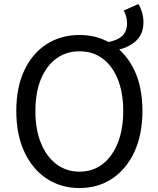

<svg xmlns="http://www.w3.org/2000/svg" viewBox="-20 -920 782 953"><path d="M569.2 -673.1 516.2 -711Q563.9 -719.8 587.2 -742.2Q610.5 -764.6 610.5 -803.8Q610.5 -820.7 606.2 -837.7Q601.9 -854.8 594.3 -867.8L667.1 -900.1Q678.3 -881.7 685.1 -858.3Q692 -834.9 692 -809.7Q692 -754.4 659.4 -721.4Q626.8 -688.5 569.2 -673.1ZM374.5 13.4Q282.6 13.4 211.7 -33.4Q140.8 -80.2 100.9 -166.2Q60.9 -252.2 60.9 -369.3Q60.9 -487 100.9 -571.3Q140.8 -655.6 211.7 -701Q282.6 -746.4 374.5 -746.4Q466.3 -746.4 536.7 -700.8Q607.1 -655.2 647.1 -571.1Q687 -487 687 -369.3Q687 -252.2 647.1 -166.2Q607.1 -80.2 536.7 -33.4Q466.3 13.4 374.5 13.4ZM374.5 -68Q440.6 -68 489 -105.3Q537.4 -142.5 564.5 -210.1Q591.6 -277.8 591.6 -369.3Q591.6 -460.8 564.5 -527.3Q537.4 -593.7 489 -629.5Q440.6 -665.4 374.5 -665.4Q309 -665.4 259.8 -629.5Q210.6 -593.7 183.1 -527.3Q155.7 -460.8 155.7 -369.3Q155.7 -277.8 183.1 -210.1Q210.6 -142.5 259.8 -105.3Q309 -68 374.5 -68Z"/></svg>

Font: Noto Sans JP
Style: Regular
Weight: 100
Designer: Ryoko NISHIZUKA 西塚涼子 (kana, bopomofo & ideographs); Paul D. Hunt (Latin, Greek & Cyrillic); Sandoll Communications 산돌커뮤니
Foundry: Adobe
Version: Version 2.004;hotconv 1.0.118;makeotfexe 2.5.65603